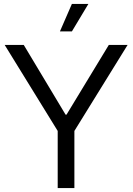

<svg xmlns="http://www.w3.org/2000/svg" viewBox="-20 -958 675 978"><path d="M273.9 0V-291L3.9 -729H101.1L314 -374H318.8L534.2 -729H629.9L358.9 -291V0ZM285.2 -797.9 346.2 -938H430.2L346.2 -797.9Z"/></svg>

Font: Lumene Sans
Style: Regular
Weight: 400
Designer: Deni Anggara
Version: Version 1.003;Glyphs 3.1.2 (3151)